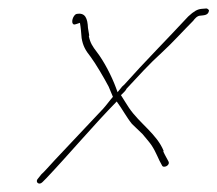

<svg xmlns="http://www.w3.org/2000/svg" viewBox="-20 -563 514 454"><path d="M70 -141C62 -133 72 -124 80 -132L90 -142C143 -198 202 -268 256 -323C270 -304 279 -286 292 -270L317 -246C324 -237 331 -230 338 -220C350 -202 354 -187 363 -172C366 -164 384 -172 378 -182C374 -190 371 -194 366 -205L367 -206C351 -246 310 -271 285 -308C280 -316 272 -328 266 -338C269 -341 278 -349 279 -353C308 -384 332 -411 364 -440C387 -461 414 -491 437 -514C440 -518 446 -526 454 -526C463 -527 472 -527 474 -537C475 -540 470 -543 468 -543L456 -542C447 -541 439 -537 425 -524C376 -471 322 -417 274 -363C272 -361 268 -358 267 -356L258 -345L254 -356C244 -383 226 -418 209 -440C199 -453 193 -462 190 -478L191 -479L188 -497C187 -519 182 -534 161 -530C153 -528 146 -508 155 -505C159 -505 165 -508 169 -509C171 -498 172 -486 173 -473C176 -455 182 -444 194 -429C206 -413 226 -379 237 -358L247 -334C239 -325 233 -316 224 -306C190 -270 143 -220 110 -185C95 -169 86 -158 78 -151Z"/></svg>

Font: Stray Cat
Style: ExLtCnObl
Weight: 200
Version: Version 1.0